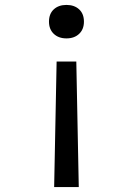

<svg xmlns="http://www.w3.org/2000/svg" viewBox="-20 -550 540 780"><path d="M210 -300H290L300 210H200ZM250 -530Q282 -530 301.5 -512Q321 -494 321 -462Q321 -431 301.5 -412.5Q282 -394 250 -394Q218 -394 198.5 -412.5Q179 -431 179 -462Q179 -494 198.5 -512Q218 -530 250 -530Z"/></svg>

Font: M PLUS Code Latin
Style: Regular
Weight: 400
Designer: Coji Morishita
Foundry: UNDERFOREST DESIGN
Version: Version 1.002; ttfautohint (v1.8.3)